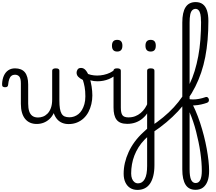

<svg xmlns="http://www.w3.org/2000/svg" viewBox="-75 -1170 2074 1840"><path d="M277 18Q241 18 213 5.5Q185 -7 165.5 -31Q146 -55 135.5 -91Q125 -127 125 -175V-371Q125 -418 110 -436Q95 -454 68 -454Q49 -454 35 -443.5Q21 -433 13.5 -411.5Q6 -390 3 -358Q2 -346 -4.5 -340Q-11 -334 -27 -334Q-40 -334 -48 -340Q-56 -346 -55 -365Q-53 -412 -37.5 -445.5Q-22 -479 5 -497Q32 -515 69 -515Q100 -515 124 -505.5Q148 -496 163.5 -477Q179 -458 187 -428.5Q195 -399 195 -360V-177Q195 -134 204.5 -104.5Q214 -75 235 -59.5Q256 -44 290 -44Q313 -44 336.5 -52.5Q360 -61 380 -81Q400 -101 412.5 -134.5Q425 -168 425 -218V-493Q425 -503 433.5 -509Q442 -515 460 -515Q478 -515 486 -509Q494 -503 494 -493V-207Q494 -162 499 -131Q504 -100 515 -81Q526 -62 544.5 -54Q563 -46 591 -46Q613 -46 635 -53.5Q657 -61 676.5 -76.5Q696 -92 710.5 -116.5Q725 -141 734 -173Q743 -205 743 -247Q743 -299 736 -336.5Q729 -374 719 -404Q690 -418 674.5 -434.5Q659 -451 659 -474Q659 -489 668.5 -504Q678 -519 702 -519Q729 -519 749 -493.5Q769 -468 782.5 -427.5Q796 -387 803 -341.5Q810 -296 810 -255Q810 -213 800.5 -172.5Q791 -132 773 -97.5Q755 -63 727.5 -37Q700 -11 663.5 4Q627 19 582 19Q549 19 521 7.5Q493 -4 472.5 -27.5Q452 -51 440 -86Q424 -52 399 -29Q374 -6 343 6Q312 18 277 18Z M859 -391Q825 -391 794.5 -399.5Q764 -408 729 -426Q720 -431 719 -439.5Q718 -448 722.5 -456.5Q727 -465 734 -469.5Q741 -474 747 -471Q769 -459 797 -452.5Q825 -446 856 -446Q888 -446 920 -453Q952 -460 979 -473Q1006 -486 1022 -502Q1031 -513 1042 -509Q1053 -505 1057.5 -494Q1062 -483 1053 -472Q1019 -433 968 -412Q917 -391 859 -391Z M1144 17Q1108 17 1082.5 7Q1057 -3 1042 -23Q1027 -43 1020 -72Q1013 -101 1013 -139V-493Q1013 -504 1021.5 -509.5Q1030 -515 1047 -515Q1065 -515 1074 -509.5Q1083 -504 1083 -493V-139Q1083 -88 1098 -66.5Q1113 -45 1157 -45Q1168 -45 1174 -35.5Q1180 -26 1179 -14Q1178 -2 1169.5 7.5Q1161 17 1144 17ZM1048 -676Q1023 -676 1010.5 -690Q998 -704 998 -732Q998 -760 1010.5 -774Q1023 -788 1048 -788Q1073 -788 1085.5 -774Q1098 -760 1098 -732Q1098 -704 1085.5 -690Q1073 -676 1048 -676ZM1143 17Q1131 17 1125 7.5Q1119 -2 1120 -14Q1121 -26 1130 -35.5Q1139 -45 1156 -45Q1191 -45 1220 -56Q1249 -67 1273 -87Q1297 -107 1314.5 -133.5Q1332 -160 1343 -189Q1348 -202 1358 -201Q1368 -200 1375.5 -191Q1383 -182 1380 -172Q1367 -131 1345 -96.5Q1323 -62 1293.5 -36.5Q1264 -11 1226.5 3Q1189 17 1143 17ZM1242 650Q1202 650 1172.5 631.5Q1143 613 1126.5 578Q1110 543 1110 495Q1110 442 1122 390.5Q1134 339 1157.5 287.5Q1181 236 1216 188.5Q1251 141 1298 98Q1307 89 1316.5 81Q1326 73 1335 64V-493Q1335 -504 1343.5 -509.5Q1352 -515 1370 -515Q1387 -515 1396 -509.5Q1405 -504 1405 -493V413Q1405 471 1394 515.5Q1383 560 1362.5 590Q1342 620 1311.5 635Q1281 650 1242 650ZM1248 587Q1269 587 1285 576.5Q1301 566 1312.5 545Q1324 524 1329.5 493Q1335 462 1335 421V145Q1329 151 1322 157Q1315 163 1309 170Q1277 203 1253 241Q1229 279 1213 320.5Q1197 362 1189.5 405.5Q1182 449 1182 492Q1182 521 1190 542Q1198 563 1213 575Q1228 587 1248 587ZM1369 -676Q1344 -676 1331.5 -690Q1319 -704 1319 -732Q1319 -760 1331.5 -774Q1344 -788 1369 -788Q1394 -788 1406 -774Q1418 -760 1418 -732Q1418 -704 1406 -690Q1394 -676 1369 -676Z M1389 99Q1378 106 1368.5 101Q1359 96 1355.5 85Q1352 74 1354.5 62Q1357 50 1368 43Q1433 0 1489 -46Q1545 -92 1591 -142Q1637 -192 1674 -246.5Q1711 -301 1740.5 -361.5Q1770 -422 1790.5 -489.5Q1811 -557 1825 -631.5Q1839 -706 1845.5 -790.5Q1852 -875 1852 -969Q1852 -984 1863 -992Q1874 -1000 1887.5 -1000Q1901 -1000 1911.5 -992Q1922 -984 1922 -969Q1922 -874 1914.5 -787.5Q1907 -701 1892 -623.5Q1877 -546 1853 -475Q1829 -404 1796.5 -339.5Q1764 -275 1722.5 -216Q1681 -157 1630.5 -103Q1580 -49 1520 1.5Q1460 52 1389 99Z M1909 -185Q1884 -176 1853 -169Q1822 -162 1788 -160Q1754 -158 1720 -164Q1712 -170 1709 -179.5Q1706 -189 1707 -199.5Q1708 -210 1712 -217Q1716 -224 1721 -223Q1747 -217 1774.5 -217Q1802 -217 1832.5 -222.5Q1863 -228 1897 -240Q1907 -243 1915 -237Q1923 -231 1926 -220.5Q1929 -210 1925.5 -200Q1922 -190 1909 -185ZM1799 649Q1767 649 1743 637Q1719 625 1703.5 600.5Q1688 576 1680 539.5Q1672 503 1672 453V-954Q1672 -1052 1703.5 -1101Q1735 -1150 1800 -1150Q1841 -1150 1868 -1130Q1895 -1110 1908.5 -1069.5Q1922 -1029 1922 -969Q1922 -953 1911.5 -945.5Q1901 -938 1887 -938Q1873 -938 1862 -945.5Q1851 -953 1851 -969Q1851 -1008 1845.5 -1033.5Q1840 -1059 1828 -1072Q1816 -1085 1800 -1085Q1781 -1085 1767.5 -1072Q1754 -1059 1748 -1030Q1742 -1001 1742 -954V-223Q1771 -173 1796.5 -114.5Q1822 -56 1842.5 6.5Q1863 69 1879 131.5Q1895 194 1906 255Q1917 316 1923 369.5Q1929 423 1929 468Q1929 526 1914 566Q1899 606 1870.5 627.5Q1842 649 1799 649ZM1800 584Q1816 584 1827 576Q1838 568 1845 553Q1852 538 1855.5 516.5Q1859 495 1859 468Q1859 428 1855.5 383.5Q1852 339 1845 290Q1838 241 1827.5 191Q1817 141 1804.5 91.5Q1792 42 1776 -5Q1760 -52 1742 -94V453Q1742 522 1756.5 553Q1771 584 1800 584Z"/></svg>

Font: Playwrite BR Light
Style: Regular
Weight: 300
Version: Version 1.003